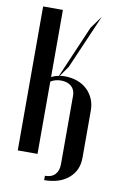

<svg xmlns="http://www.w3.org/2000/svg" viewBox="-91 -750 571 918"><g transform="rotate(10 194.5 -290.5)"><path d="M138 -699V-373Q155 -382 174 -385L283 -638L327 -699L213 -436L178 -386Q184 -387 189.5 -387.5Q195 -388 201 -388Q235 -388 263 -378Q291 -368 311 -349Q331 -330 342 -304.5Q353 -279 353 -247V-19Q353 43 309 80.5Q265 118 191 118V97Q223 97 240 79Q257 61 257 29V-304Q257 -332 238.5 -348.5Q220 -365 188 -365Q160 -365 138 -351V0H42V-699Z"/></g></svg>

Font: Moniqa Narrow Heading
Style: Bold
Weight: 700
Width: 4
Designer: Rajesh Rajput
Foundry: Rajesh Rajput
Version: Version 1.000